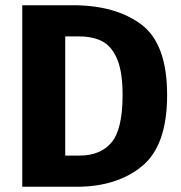

<svg xmlns="http://www.w3.org/2000/svg" viewBox="-20 -713 691 733"><path d="M618 -350Q618 -157 522 -78.5Q426 0 273 0H65V-693H258Q421 -693 519.5 -619.5Q618 -546 618 -350ZM229 -119H283Q364 -119 406 -169.5Q448 -220 448 -350Q448 -439 427 -488Q406 -537 370 -555.5Q334 -574 281 -574H229Z"/></svg>

Font: Fira Sans BGR
Style: Bold
Weight: 700
Designer: bBox Type GmbH & Carrois Corporate GbR & Edenspiekermann AG
Foundry: bBox Type GmbH & Carrois Corporate GbR & Edenspiekermann AG
Version: Version 4.301